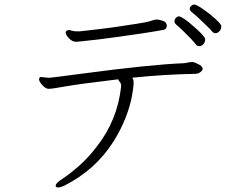

<svg xmlns="http://www.w3.org/2000/svg" viewBox="-20 -784 1040 845"><path d="M888 -672Q906 -655 912.5 -646.5Q919 -638 928.5 -638Q938 -638 946 -647Q954 -656 954 -668.5Q954 -681 902 -723Q880 -740 861.5 -752Q843 -764 835.5 -764Q828 -764 821.5 -758Q815 -752 815 -744.5Q815 -737 828.5 -727Q842 -717 888 -672ZM857 -581Q867 -581 875 -589.5Q883 -598 883 -611Q883 -624 832 -668Q812 -686 793.5 -699Q775 -712 767.5 -712Q760 -712 754 -705Q748 -698 748 -690.5Q748 -683 754 -677Q775 -660 818 -616Q835 -598 841 -589.5Q847 -581 857 -581ZM282 -652Q269 -649 269 -640Q269 -631 283.5 -615.5Q298 -600 315 -600Q337 -602 337 -602Q410 -609 508 -623Q558 -630 602 -636.5Q646 -643 665 -646.5Q684 -650 699 -652.5Q714 -655 714 -670.5Q714 -686 697.5 -692Q681 -698 669 -698L661 -697L647 -693Q637 -687 533 -672Q490 -665 446.5 -659.5Q403 -654 371 -650.5Q339 -647 330 -646H321Q303 -646 295.5 -649Q288 -652 282 -652ZM161 -445Q152 -445 152 -435Q152 -425 166.5 -409Q181 -393 194.5 -393Q208 -393 266.5 -403.5Q325 -414 500 -435Q502 -429 507.5 -423Q513 -417 513 -406V-403Q497 -255 406 -139Q367 -88 325 -51.5Q283 -15 254 3.5Q225 22 225 33Q225 41 236 41Q247 41 265 32Q401 -37 480 -162Q514 -217 533.5 -268Q553 -319 560.5 -360Q568 -401 568 -418.5Q568 -436 562 -442Q708 -457 840 -459Q853 -460 862.5 -467Q872 -474 872 -483Q869 -494 852 -502Q837 -510 827 -511H824Q817 -511 808.5 -509Q800 -507 792 -506Q642 -500 350 -461Q207 -442 200 -442H191Z"/></svg>

Font: LXGW WenKai Mono TC Light
Style: Regular
Weight: 300
Designer: LXGW / Fontworks Inc.
Foundry: LXGW / Fontworks Inc.
Version: Version 1.330